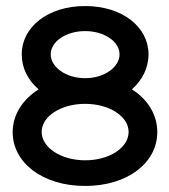

<svg xmlns="http://www.w3.org/2000/svg" viewBox="-20 -605 559 636"><path d="M22 -167C22 -67 120 11 262 11C404 11 501 -67 501 -167C501 -226 469 -276 417 -309C450 -338 472 -379 472 -425C472 -515 386 -585 262 -585C138 -585 52 -515 52 -425C52 -379 73 -339 108 -309C57 -277 22 -227 22 -167ZM118 -168C118 -219 181 -261 262 -261C343 -261 406 -219 406 -168C406 -116 343 -74 262 -74C181 -74 118 -117 118 -168ZM148 -425C148 -467 198 -502 262 -502C326 -502 376 -467 376 -425C376 -383 326 -346 262 -346C198 -346 148 -383 148 -425Z"/></svg>

Font: Charger Pro
Style: ExBdSuExt
Weight: 400
Designer: Jasper
Foundry: Cannot Into Space Fonts
Version: Version 1.09